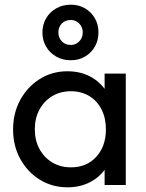

<svg xmlns="http://www.w3.org/2000/svg" viewBox="-20 -789 622 819"><path d="M268.2 10Q202.5 10 149.8 -22.6Q97 -55.2 66.4 -111.1Q35.8 -167 35.8 -236.5Q35.8 -306.8 66.4 -362.8Q97 -418.8 149.6 -451.9Q202.2 -485 267.8 -485Q322.2 -485 364.8 -462.5Q407.2 -440 433.1 -400.2Q459 -360.5 461.8 -309V-166.2Q458.8 -114.8 433.2 -74.9Q407.8 -35 365.1 -12.5Q322.5 10 268.2 10ZM282.8 -75.2Q350 -75.2 390.9 -120.4Q431.8 -165.5 431.8 -237.2Q431.8 -285.5 413.1 -322.1Q394.5 -358.8 360.9 -379.2Q327.2 -399.8 282.2 -399.8Q237.2 -399.8 202.8 -379Q168.2 -358.2 148.4 -321.6Q128.5 -285 128.5 -237.5Q128.5 -190 148.4 -153.4Q168.2 -116.8 203 -96Q237.8 -75.2 282.8 -75.2ZM426.2 0V-127.5L442.8 -243.8L426.2 -358.5V-475H516.5V0ZM282.1 -532Q246.8 -532 219.5 -547.8Q192.2 -563.5 176.6 -590.1Q161 -616.8 161 -650.4Q161 -684 176.6 -710.8Q192.2 -737.5 219.6 -753.2Q247 -769 282 -769Q316.2 -769 342.8 -753.3Q369.3 -737.7 384.7 -711Q400 -684.3 400 -650.6Q400 -617 384.7 -590.2Q369.4 -563.4 342.8 -547.7Q316.3 -532 282.1 -532ZM282.4 -597.2Q303 -597.2 318 -612.6Q333 -627.9 333 -650.7Q333 -673.5 318 -688.6Q303 -703.8 282.3 -703.8Q258 -703.8 243.5 -688.6Q229 -673.4 229 -650.8Q229 -628.2 243.6 -612.8Q258.2 -597.2 282.4 -597.2Z"/></svg>

Font: Marine Company Thin
Style: Regular
Weight: 100
Designer: Rodrigo Fuenzalida
Foundry: fragTYPE
Version: Version 1.000